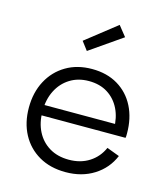

<svg xmlns="http://www.w3.org/2000/svg" viewBox="-118 -893 870 994"><g transform="rotate(15 316.5 -395.5)"><path d="M326 9.5Q243.5 9.5 183 -25.5Q122.5 -60.5 89.5 -122.2Q56.5 -184 56.5 -264.5Q56.5 -346 89.8 -408.5Q123 -471 182.8 -506.5Q242.5 -542 322 -542Q402 -542 460.5 -507Q519 -472 550.5 -410Q582 -348 582 -267Q582 -257.5 581.8 -252Q581.5 -246.5 580.5 -242.5H509.5Q510 -248.5 510.2 -255.8Q510.5 -263 510.5 -272.5Q510.5 -332 487.8 -378.2Q465 -424.5 423 -451Q381 -477.5 322 -477.5Q264.5 -477.5 221 -450.2Q177.5 -423 153.5 -375.2Q129.5 -327.5 129.5 -264.5Q129.5 -203.5 153.2 -156.8Q177 -110 221 -83.5Q265 -57 325.5 -57Q388.5 -57 434.8 -86.8Q481 -116.5 503.5 -168L571.5 -142.5Q542 -72 477.2 -31.2Q412.5 9.5 326 9.5ZM102 -242.5V-298H559L580 -242.5ZM400 -799.5 443.5 -745 270.5 -625 236 -670.5Z"/></g></svg>

Font: Hepta Slab
Style: Regular
Weight: 400
Designer: Michael LaGattuta
Foundry: Michael LaGattuta
Version: Version 1.100